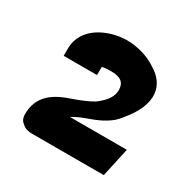

<svg xmlns="http://www.w3.org/2000/svg" viewBox="-98 -935 570 574"><g transform="rotate(30 186.5 -648.0)"><path d="M45 -705H160V-730V-733C162 -734 175 -736 191 -736C226 -736 239 -723 239 -698C239 -679 229 -659 197 -635C180 -625 157 -615 128 -605C80 -589 30 -562 32 -493C33 -485 34 -476 45 -468C55 -458 68 -456 78 -456H327L349 -556H152C152 -556 153 -557 154 -557C188 -578 221 -581 257 -604C270 -612 282 -622 293 -637C360 -717 344 -777 290 -809C258 -831 218 -840 187 -840C126 -840 45 -806 45 -730Z"/></g></svg>

Font: Charger
Style: Hemi
Weight: 900
Designer: Jasper
Foundry: Cannot Into Space Fonts
Version: Version 0.99